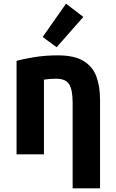

<svg xmlns="http://www.w3.org/2000/svg" viewBox="-20 -839 629 1044"><path d="M375 185V-279Q375 -351 356 -381Q337 -411 285 -411Q251 -411 219 -406V0H70V-508Q108 -519 168 -528.5Q228 -538 294 -538Q384 -538 434 -507.5Q484 -477 504 -423Q524 -369 524 -297V185ZM288 -582 212 -638 339 -819 433 -747Z"/></svg>

Font: Ubuntu Sans ExtraBold
Style: Regular
Weight: 800
Designer: Dalton Maag Ltd
Foundry: Dalton Maag Ltd
Version: Version 1.006; ttfautohint (v1.8.4.7-5d5b)